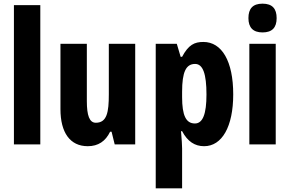

<svg xmlns="http://www.w3.org/2000/svg" viewBox="-20 -839 1582 1048"><path d="M200 -51V-811H56V-51Z M718 -600H574V-324C574 -227 564 -169 503 -169C468 -169 454 -209 454 -287V-600H310V-243C310 -116 362 -41 459 -41C516 -41 556 -68 581 -120H589L606 -51H718Z M1090 -610C1042 -610 1009 -595 974 -529H966L945 -600H830V189H974V-29C974 -46 972 -76 968 -123H974C1004 -66 1044 -41 1094 -41C1192 -41 1253 -148 1253 -324C1253 -505 1191 -610 1090 -610ZM1045 -490C1088 -490 1107 -435 1107 -323C1107 -217 1087 -165 1044 -165C995 -165 974 -209 974 -309V-338C974 -446 995 -490 1045 -490Z M1413 -819C1360 -819 1336 -792 1336 -740C1336 -688 1362 -662 1413 -662C1465 -662 1490 -688 1490 -740C1490 -791 1467 -819 1413 -819ZM1485 -600H1341V-51H1485Z"/></svg>

Font: Noto Sans Tamil UI ExtraCondensed ExtraBold
Style: Regular
Weight: 800
Width: 2
Designer: Jelle Bosma - Monotype Design Team
Foundry: Monotype Imaging Inc.
Version: Version 2.004